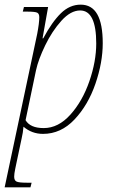

<svg xmlns="http://www.w3.org/2000/svg" viewBox="-40 -566 495 826"><path d="M120 -420Q129 -467 129 -492Q129 -507 120 -511.5Q111 -516 78 -516H58L63 -536H167L143 -401H146Q184 -472 222 -509Q260 -546 307 -546Q355 -546 378.5 -504.5Q402 -463 402 -380Q402 -297 370.5 -205.5Q339 -114 280.5 -52Q222 10 145 10Q97 10 61 -21Q59 5 53 30L31 134Q30 139 25.5 160.5Q21 182 21 194Q21 210 31 215Q41 220 75 220H96L91 240H-20ZM374 -379Q374 -521 305 -521Q264 -521 224 -476.5Q184 -432 154.5 -371Q125 -310 115 -264L70 -49Q90 -15 148 -15Q211 -15 263 -73Q315 -131 344.5 -216.5Q374 -302 374 -379Z"/></svg>

Font: Noto Serif NarrowThin
Style: Italic
Weight: 250
Width: 4
Italic angle: -12°
Designer: Monotype Design Team
Foundry: Monotype Imaging Inc.
Version: Version 1.001